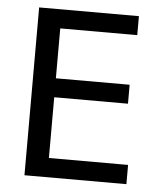

<svg xmlns="http://www.w3.org/2000/svg" viewBox="-47 -646 594 689"><g transform="rotate(5 250.0 -302.0)"><path d="M66.4 -604.5H425.8V-536.1H148.4V-356.4H414.1V-288.1H148.4V-69.3H433.6V0H66.4Z"/></g></svg>

Font: BabelStone Shapes
Style: Regular
Weight: 400
Designer: Andrew West
Foundry: BabelStone
Version: Version 15.0.0 September 13, 2022